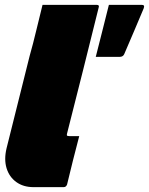

<svg xmlns="http://www.w3.org/2000/svg" viewBox="-20 -770 613 790"><path d="M102 -540Q116 -589 129.5 -646Q143 -703 155 -750H378Q390 -750 386 -739Q354 -610 321.5 -480Q289 -350 256 -221Q254 -214 256 -212Q258 -210 265 -210H306Q293 -161 280.5 -111Q268 -61 256 -11Q252 0 242 0H118Q76 0 47 -21Q18 -42 7 -78Q-4 -114 7 -160ZM472 -536H374Q389 -595 401 -642.5Q413 -690 428 -750H564Q577 -750 571 -735Q549 -683 531.5 -641.5Q514 -600 491 -547Q486 -536 472 -536Z"/></svg>

Font: Recursive Sn Lnr St XBk
Style: Italic
Weight: 1000
Italic angle: -15°
Version: Version 1.079;hotconv 1.0.112;makeotfexe 2.5.65598; ttfautoh